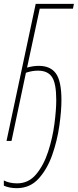

<svg xmlns="http://www.w3.org/2000/svg" viewBox="-32 -734 406 1000"><path d="M55 246Q124 246 169 196.5Q214 147 240 73Q266 -1 277 -78.5Q288 -156 288 -212Q288 -311 259.5 -351Q231 -391 170 -391Q141 -391 109 -382L175 -689H348L353 -714H154L2 0H28L103 -355Q134 -366 166 -366Q217 -366 239 -332.5Q261 -299 261 -213Q261 -162 251.5 -89Q242 -16 219 55Q196 126 156.5 173.5Q117 221 57 221Q18 221 -12 206V233Q17 246 55 246Z"/></svg>

Font: Noto Sans Display Condensed Thin
Style: Italic
Weight: 250
Width: 3
Italic angle: -12°
Designer: Monotype Design Team
Foundry: Monotype Imaging Inc.
Version: Version 1.900